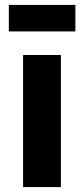

<svg xmlns="http://www.w3.org/2000/svg" viewBox="-20 -762 342 782"><path d="M16 -634V-742H287V-634ZM74 0V-538H228V0Z"/></svg>

Font: Montserrat Semi Bold
Style: Regular
Weight: 600
Designer: Julieta Ulanovsky
Foundry: Julieta Ulanovsky
Version: Version 3.001 September 28, 2015